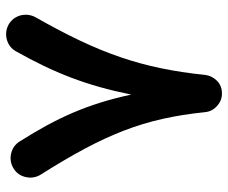

<svg xmlns="http://www.w3.org/2000/svg" viewBox="-80 -610 754 635"><g transform="rotate(-90 297.5 -292.0)"><path d="M58.1 -624.5C43 -615.2 33.7 -601.6 29.8 -584C25.9 -566.4 28.8 -549.8 38.1 -534.7C171.4 -323.2 223.6 -194.3 244.6 8.8C246.1 24.9 253.4 38.1 265.6 48.8C277.8 59.6 291.5 64.9 307.1 64.5C324.2 64.5 337.9 58.6 349.1 47.4C359.9 36.1 366.2 22.9 367.7 8.8C389.6 -201.7 439.5 -342.8 558.6 -552.2C566.9 -567.9 568.8 -584.5 564.5 -602.1C559.6 -619.1 549.3 -632.3 534.2 -641.1C518.6 -649.4 502 -651.4 484.9 -647C467.3 -642.1 454.1 -631.8 445.8 -616.7C375 -490.7 333 -385.7 302.7 -235.4C271.5 -380.4 225.6 -481.4 147.9 -604C138.7 -619.1 125 -628.9 107.4 -632.8C89.8 -636.7 73.2 -633.8 58.1 -624.5Z"/></g></svg>

Font: Mikhak
Style: Bold
Weight: 700
Designer: Amin Abedi
Version: Version 3.2